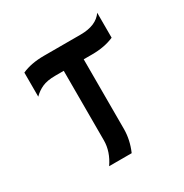

<svg xmlns="http://www.w3.org/2000/svg" viewBox="-132 -645 715 748"><g transform="rotate(-30 225.0 -270.5)"><path d="M142.6 -499.5H307.6Q377.9 -499.5 406.2 -541V-428.7Q364.3 -410.2 307.6 -410.2H270V-97.7Q270 -48.3 249 0H147.5Q180.2 -47.4 180.2 -97.7V-410.2H142.6Q105.5 -410.2 83.3 -400.1Q61 -390.1 43.9 -372.6V-481Q85 -499.5 142.6 -499.5Z"/></g></svg>

Font: Anka/Coder Narrow
Style: Bold
Weight: 700
Width: 3
Monospace: yes
Version: Version 001.100